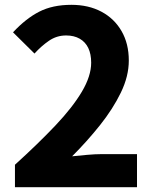

<svg xmlns="http://www.w3.org/2000/svg" viewBox="-20 -776 639 796"><path d="M42 0V-93Q139 -181 210 -256Q281 -331 319.5 -396Q358 -461 358 -516Q358 -552 346 -577Q334 -602 310.5 -615.5Q287 -629 254 -629Q215 -629 183 -607Q151 -585 123 -554L34 -642Q87 -699 142.5 -727.5Q198 -756 276 -756Q347 -756 400.5 -727.5Q454 -699 484 -647Q514 -595 514 -525Q514 -460 481 -392Q448 -324 394.5 -257Q341 -190 279 -128Q307 -131 341 -134Q375 -137 400 -137H548V0Z"/></svg>

Font: Noto Sans HK Thin ExtraBold
Style: Regular
Weight: 800
Version: Version 2.004-H2;hotconv 1.0.118;makeotfexe 2.5.65603